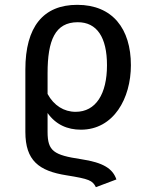

<svg xmlns="http://www.w3.org/2000/svg" viewBox="-20 -559 624 795"><path d="M302 -467C381 -467 423 -405 423 -289C423 -170 377 -96 293 -96C245 -96 203 -122 177 -170V-256C177 -392 208 -467 302 -467ZM315 100C203 83 177 67 177 -13V-91C211 -43 259 -22 315 -22C451 -22 522 -152 522 -289C522 -440 446 -539 300 -539C159 -539 85 -448 85 -271V-13C85 106 141 149 256 167C349 182 363 188 377 216L462 184C447 140 409 114 315 100Z"/></svg>

Font: Fira Math
Style: Regular
Weight: 400
Designer: Xiangdong Zeng
Foundry: Xiangdong Zeng
Version: Version 0.3.4